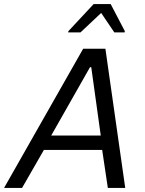

<svg xmlns="http://www.w3.org/2000/svg" viewBox="-46 -929 717 949"><path d="M292 -775 291 -769H352L454 -865L519 -769H570L571 -775L501 -909H417ZM365 -688 -26 0H63L171 -188H459L487 0H573L475 -688ZM452 -259H207L399 -597H405Z"/></svg>

Font: Saira UNSAM
Style: Italic
Weight: 400
Italic angle: -12°
Designer: Hector Gatti with collaboration of the Omnibus-Type team
Foundry: Omnibus-Type
Version: Version 0.072;PS 000.072;hotconv 1.0.88;makeotf.lib2.5.64775